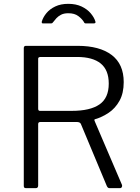

<svg xmlns="http://www.w3.org/2000/svg" viewBox="-20 -981 729 1001"><path d="M616 -17Q618 -11 615 -5.5Q612 0 606 0H551Q542 0 537 -11L402 -334Q398 -345 380 -345H191Q184 -345 181.5 -342Q179 -339 179 -334V-14Q179 0 166 0H117Q109 0 106.5 -3Q104 -6 104 -12V-730Q104 -742 115 -742H385Q499 -742 562 -694.5Q625 -647 625 -553Q625 -495 603 -455.5Q581 -416 546.5 -393Q512 -370 477 -360Q470 -359 473 -351L616 -17ZM354 -403Q450 -403 498.5 -436.5Q547 -470 547 -545Q547 -616 505 -650Q463 -684 382 -684H192Q179 -684 179 -675V-414Q179 -403 188 -403H354ZM469 -859H427Q424 -859 421.5 -860.5Q419 -862 417 -867Q408 -882 388.5 -897Q369 -912 336 -912Q313 -912 298 -904Q283 -896 274 -886Q265 -876 259 -868Q255 -863 253 -861Q251 -859 245 -859H203Q199 -859 198 -862.5Q197 -866 198 -869Q205 -892 222.5 -913Q240 -934 268.5 -947.5Q297 -961 336 -961Q376 -961 405.5 -947Q435 -933 453 -911.5Q471 -890 477 -870Q481 -859 469 -859Z"/></svg>

Font: Libre Franklin Thin Light
Style: Regular
Weight: 300
Version: Version 3.000